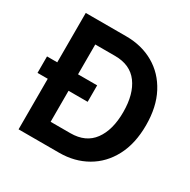

<svg xmlns="http://www.w3.org/2000/svg" viewBox="-157 -850 992 1000"><g transform="rotate(30 339.0 -350.0)"><path d="M80 0V-304H18.5V-403H80V-700H324Q417 -700 489.5 -658.2Q562 -616.5 603.2 -538.2Q644.5 -460 644.5 -350Q644.5 -240 603.2 -161.8Q562 -83.5 489.2 -41.8Q416.5 0 324 0ZM205 -117.5H324Q415.5 -117.5 461.5 -180Q507.5 -242.5 507.5 -350Q507.5 -458 461.5 -520.2Q415.5 -582.5 324 -582.5H205V-403H320V-304H205Z"/></g></svg>

Font: Cabin
Style: Bold
Weight: 700
Width: 4
Designer: Pablo Impallari
Foundry: Pablo Impallari. http://www.impallari.com Igino Marini. http://www.ikern.com
Version: Version 3.001